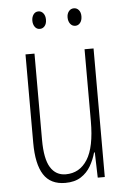

<svg xmlns="http://www.w3.org/2000/svg" viewBox="-52 -739 522 787"><g transform="rotate(-5 209.0 -345.0)"><path d="M348 -529V0H319L316 -104H313Q305 -75 290 -49Q275 -23 249.5 -6.5Q224 10 185 10Q124 10 96 -34Q68 -78 68 -165V-529H105V-174Q105 -96 127 -60.5Q149 -25 190 -25Q247 -25 279 -75.5Q311 -126 311 -233V-529ZM108 -664Q108 -679 115.5 -689.5Q123 -700 136 -700Q148 -700 156 -690Q164 -680 164 -664Q164 -647 156 -637.5Q148 -628 136 -628Q123 -628 115.5 -638.5Q108 -649 108 -664ZM253 -665Q253 -680 261 -690Q269 -700 282 -700Q294 -700 302 -690.5Q310 -681 310 -665Q310 -648 302 -638Q294 -628 282 -628Q269 -628 261 -638.5Q253 -649 253 -665Z"/></g></svg>

Font: Noto Sans Gujarati UI ExtraCondensed ExtraLight
Style: Regular
Weight: 200
Width: 2
Designer: Jelle Bosma - Monotype Design Team, Universal Thirst
Foundry: Monotype Imaging Inc.
Version: Version 2.106; ttfautohint (v1.8.4.7-5d5b)